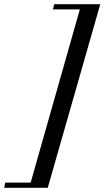

<svg xmlns="http://www.w3.org/2000/svg" viewBox="-138 -735 501 921"><path d="M343 -715 91 166H-118L-113 141H9L245 -690H116L122 -715Z"/></svg>

Font: Justus
Style: Italic
Weight: 400
Italic angle: -12°
Version: Version 001.001